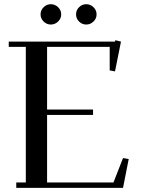

<svg xmlns="http://www.w3.org/2000/svg" viewBox="-20 -902 677 922"><path d="M22 -676.8V-702.1H532.2L534.2 -709L561 -702.1L532.2 -559.1L506.8 -564V-676.8H206.1V-376H426.8V-350.1H206.1V-25.9H524.9L570.8 -143.1L598.1 -138.2L570.8 0H58.1V-25.9H104V-676.8ZM189.5 -798.6Q174.8 -813 174.8 -833Q174.8 -853 189.5 -867.4Q204.1 -881.8 224.1 -881.8Q244.1 -881.8 259 -867.4Q273.9 -853 273.9 -833Q273.9 -813 259 -798.6Q244.1 -784.2 224.1 -784.2Q204.1 -784.2 189.5 -798.6ZM359.6 -798.6Q345.2 -813 345.2 -833Q345.2 -853 359.6 -867.4Q374 -881.8 394 -881.8Q414.1 -881.8 429 -867.4Q443.8 -853 443.8 -833Q443.8 -813 429 -798.6Q414.1 -784.2 394 -784.2Q374 -784.2 359.6 -798.6Z"/></svg>

Font: Dehuti
Style: Bold
Weight: 700
Version: Version 1.2